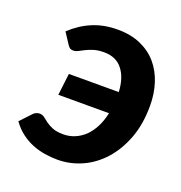

<svg xmlns="http://www.w3.org/2000/svg" viewBox="-98 -577 633 671"><g transform="rotate(20 218.5 -242.0)"><path d="M59.1 -423.8Q94.2 -457 136 -474.6Q177.7 -492.2 229.5 -492.2Q278.3 -492.2 315.2 -475.8Q352.1 -459.5 376.5 -430.9Q400.9 -402.3 413.3 -363.8Q425.8 -325.2 425.8 -280.3Q425.8 -211.9 405.8 -158.7Q385.7 -105.5 352.3 -68.4Q318.8 -31.2 275.6 -12Q232.4 7.3 185.5 7.3Q161.6 7.3 137.7 3.4Q113.8 -0.5 91.3 -9.5Q68.8 -18.6 48.6 -33.9Q28.3 -49.3 11.7 -72.3L49.3 -112.3Q53.7 -117.2 59.8 -120.1Q65.9 -123 72.8 -123Q83.5 -123 91.3 -116.7Q99.1 -110.4 108.9 -103Q118.7 -95.7 133.8 -89.4Q148.9 -83 174.3 -83Q196.8 -83 216.8 -91.3Q236.8 -99.6 253.2 -115.2Q269.5 -130.9 281.5 -154.1Q293.5 -177.2 299.8 -207H111.3L121.1 -288.1H306.6Q304.2 -339.8 280.3 -370.6Q256.3 -401.4 211.4 -401.4Q189.5 -401.4 173.6 -396.5Q157.7 -391.6 146 -385.7Q134.3 -379.9 125.2 -375Q116.2 -370.1 107.4 -370.1Q98.1 -370.1 93.5 -374Q88.9 -377.9 84.5 -384.8Z"/></g></svg>

Font: Carlito
Style: Bold Italic
Weight: 700
Italic angle: -7°
Designer: Lukasz Dziedzic
Foundry: tyPoland Lukasz Dziedzic
Version: Version 1.104